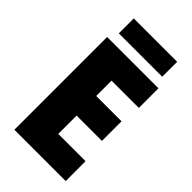

<svg xmlns="http://www.w3.org/2000/svg" viewBox="-268 -1060 1045 1045"><g transform="rotate(45 255.0 -537.0)"><path d="M465 -93H70V-807H465V-656H255V-538H450V-387H255V-246H465ZM435 -981V-866H101V-981Z"/></g></svg>

Font: Noto Sans Telugu UI SemiCondensed Black
Style: Regular
Weight: 900
Width: 4
Designer: Jelle Bosma - Monotype Design Team
Foundry: Monotype Imaging Inc.
Version: Version 2.005; ttfautohint (v1.8.4.7-5d5b)